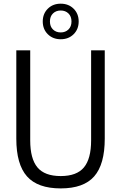

<svg xmlns="http://www.w3.org/2000/svg" viewBox="-20 -1013 657 1042"><path d="M309.5 9.5Q184.5 9.5 126.5 -55.8Q68.5 -121 68.5 -260.5V-740H144V-251Q144 -151.5 183.2 -104.5Q222.5 -57.5 309.5 -57.5Q396.5 -57.5 435.5 -104.5Q474.5 -151.5 474.5 -251V-740H548.5V-260.5Q548.5 -121 491.2 -55.8Q434 9.5 309.5 9.5ZM309.5 -800Q267 -800 239.5 -827.2Q212 -854.5 212 -896.5Q212 -938.5 239.5 -965.8Q267 -993 309.5 -993Q352 -993 379.5 -965.8Q407 -938.5 407 -896.5Q407 -854.5 379.5 -827.2Q352 -800 309.5 -800ZM309.5 -837Q335 -837 351.5 -853Q368 -869 368 -896.5Q368 -924 351.5 -940Q335 -956 309.5 -956Q284 -956 267.5 -940Q251 -924 251 -896.5Q251 -869 267.5 -853Q284 -837 309.5 -837Z"/></svg>

Font: Encode Sans Cnd
Style: Regular
Weight: 400
Width: 3
Designer: Multiple Designers
Foundry: Impallari Type
Version: Version 3.002; ttfautohint (v1.8.3) -l 8 -r 50 -G 200 -x 14 